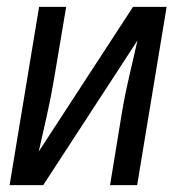

<svg xmlns="http://www.w3.org/2000/svg" viewBox="-20 -540 540 560"><path d="M8 0 94 -520H173L138 -312Q129 -258 117 -204.5Q105 -151 93 -98L368 -520H466L380 0H301L335 -208Q344 -262 356.5 -315.5Q369 -369 381 -422L106 0Z"/></svg>

Font: Iosevka Fixed
Style: Italic
Weight: 400
Italic angle: -9°
Monospace: yes
Designer: Belleve Invis
Foundry: Belleve Invis
Version: Version 33.2.4